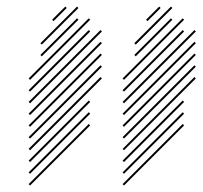

<svg xmlns="http://www.w3.org/2000/svg" viewBox="-20 -1310 616 584"><path d="M357.1 -888.6 575.7 -1107.1 571.4 -1111.4 352.9 -892.9ZM357.1 -852.9 575.7 -1071.4 571.4 -1075.7 352.9 -857.1ZM357.1 -817.1 540 -1000 535.7 -1004.3 352.9 -821.4ZM357.1 -781.4 540 -964.3 535.7 -968.6 352.9 -785.7ZM357.1 -745.7 540 -928.6 535.7 -932.9 352.9 -750ZM357.1 -1067.1 540 -1250 535.7 -1254.3 352.9 -1071.4ZM357.1 -1031.4 540 -1214.3 535.7 -1218.6 352.9 -1035.7ZM357.1 -995.7 575.7 -1214.3 571.4 -1218.6 352.9 -1000ZM357.1 -960 575.7 -1178.6 571.4 -1182.9 352.9 -964.3ZM392.9 -1138.6 504.3 -1250 500 -1254.3 388.6 -1142.9ZM392.9 -1174.3 504.3 -1285.7 500 -1290 388.6 -1178.6ZM428.6 -1245.7 468.6 -1285.7 464.3 -1290 424.3 -1250ZM357.1 -924.3 575.7 -1142.9 571.4 -1147.1 352.9 -928.6ZM71.4 -888.6 290 -1107.1 285.7 -1111.4 67.1 -892.9ZM71.4 -852.9 290 -1071.4 285.7 -1075.7 67.1 -857.1ZM71.4 -817.1 254.3 -1000 250 -1004.3 67.1 -821.4ZM71.4 -781.4 254.3 -964.3 250 -968.6 67.1 -785.7ZM71.4 -745.7 254.3 -928.6 250 -932.9 67.1 -750ZM71.4 -1067.1 254.3 -1250 250 -1254.3 67.1 -1071.4ZM71.4 -1031.4 254.3 -1214.3 250 -1218.6 67.1 -1035.7ZM71.4 -995.7 290 -1214.3 285.7 -1218.6 67.1 -1000ZM71.4 -960 290 -1178.6 285.7 -1182.9 67.1 -964.3ZM107.1 -1138.6 218.6 -1250 214.3 -1254.3 102.9 -1142.9ZM107.1 -1174.3 218.6 -1285.7 214.3 -1290 102.9 -1178.6ZM142.9 -1245.7 182.9 -1285.7 178.6 -1290 138.6 -1250ZM71.4 -924.3 290 -1142.9 285.7 -1147.1 67.1 -928.6Z"/></svg>

Font: Gossip High Needlepoint
Style: Regular
Weight: 100
Width: 7
Designer: Deborah Khodanovich
Version: Version 1.001;Glyphs 3.3.1 (3343)